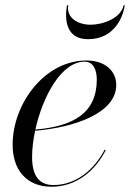

<svg xmlns="http://www.w3.org/2000/svg" viewBox="-20 -700 497 730"><path d="M239.5 -680H234.5C224.5 -619 234.5 -551 314.5 -551C404.5 -551 444.5 -619 454.5 -680H450C440 -631 371.5 -606 324.5 -606C277.5 -606 231.5 -631 239.5 -680ZM102 -103C102 -133.5 106 -168 113.5 -203C262 -215 422 -269.5 422 -377C422 -429.5 380.5 -470 308.5 -470C148 -470 28 -303.5 28 -150C28 -55 80 10 176 10C272.5 10 343 -53 382 -129L378 -131C339 -56.5 270.5 3.5 183.5 3.5C137 3.5 102 -21.5 102 -103ZM301.5 -465.5C337 -465.5 348 -431 348 -397.5C348 -269.5 258 -219.5 114.5 -207.5C142 -332.5 213 -465.5 301.5 -465.5Z"/></svg>

Font: Bodoni* 36pt
Style: Italic
Weight: 400
Italic angle: -13°
Version: Version 2.3